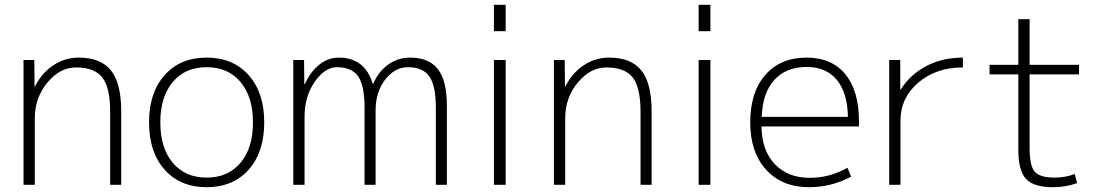

<svg xmlns="http://www.w3.org/2000/svg" viewBox="-20 -770 4594 800"><path d="M296 -489Q230 -489 177.5 -426Q125 -363 125 -277V0H78V-520H123L124 -410H126Q153 -465 201.5 -497.5Q250 -530 308 -530Q399 -530 442 -477Q485 -424 485 -307V0H439V-303Q439 -405 406.5 -447Q374 -489 296 -489Z M982 -428.5Q930 -490 841 -490Q752 -490 700 -428.5Q648 -367 648 -260Q648 -153 700 -91.5Q752 -30 841 -30Q930 -30 982 -91.5Q1034 -153 1034 -260Q1034 -367 982 -428.5ZM1016 -63Q951 10 841 10Q731 10 666 -63Q601 -136 601 -260Q601 -384 666 -457Q731 -530 841 -530Q951 -530 1016 -457Q1081 -384 1081 -260Q1081 -136 1016 -63Z M1247 -520 1248 -419H1250Q1274 -472 1311 -501Q1348 -530 1392 -530Q1500 -530 1533 -421H1535Q1557 -472 1597.5 -501Q1638 -530 1689 -530Q1767 -530 1804.5 -482Q1842 -434 1842 -330V0H1796V-320Q1796 -413 1769 -451.5Q1742 -490 1680 -490Q1625 -490 1585 -438.5Q1545 -387 1545 -310V0H1499V-320Q1499 -413 1472.5 -451.5Q1446 -490 1384 -490Q1334 -490 1291.5 -429.5Q1249 -369 1249 -283V0H1202V-520Z M2038 -640V-750H2087V-640ZM2038 0V-520H2087V0Z M2506 -489Q2440 -489 2387.5 -426Q2335 -363 2335 -277V0H2288V-520H2333L2334 -410H2336Q2363 -465 2411.5 -497.5Q2460 -530 2518 -530Q2609 -530 2652 -477Q2695 -424 2695 -307V0H2649V-303Q2649 -405 2616.5 -447Q2584 -489 2506 -489Z M2891 -640V-750H2940V-640ZM2891 0V-520H2940V0Z M3153 -243Q3154 -143 3208.5 -86Q3263 -29 3354 -29Q3437 -29 3511 -71L3526 -34Q3445 10 3351 10Q3239 10 3172.5 -62.5Q3106 -135 3106 -260Q3106 -386 3169 -458Q3232 -530 3341 -530Q3445 -530 3502 -461Q3559 -392 3559 -265V-243ZM3154 -283H3513Q3511 -384 3466.5 -437.5Q3422 -491 3341 -491Q3255 -491 3206 -436.5Q3157 -382 3154 -283Z M3731 -520V-397H3733Q3773 -460 3840 -495Q3907 -530 3992 -530V-489Q3880 -489 3806 -425.5Q3732 -362 3732 -267V0H3685V-520Z M4270 -690V-500H4476V-460H4270V-153Q4270 -78 4292 -54Q4314 -30 4373 -30Q4420 -30 4458 -45L4468 -7Q4420 10 4368 10Q4287 10 4255 -24.5Q4223 -59 4223 -147V-460H4103V-500H4223V-690Z"/></svg>

Font: Mplus 1p Light
Style: Regular
Weight: 300
Version: Version 1.061